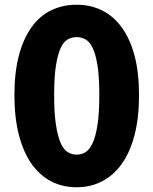

<svg xmlns="http://www.w3.org/2000/svg" viewBox="-20 -778 649 812"><path d="M304 14Q245 14 196.5 -11Q148 -36 113.5 -85Q79 -134 60 -207Q41 -280 41 -376Q41 -472 60 -543.5Q79 -615 113.5 -663Q148 -711 196.5 -734.5Q245 -758 304 -758Q363 -758 411.5 -734Q460 -710 495 -662Q530 -614 549 -542.5Q568 -471 568 -376Q568 -280 549 -207Q530 -134 495 -85Q460 -36 411.5 -11Q363 14 304 14ZM304 -124Q324 -124 341.5 -134.5Q359 -145 372 -173.5Q385 -202 392.5 -251Q400 -300 400 -376Q400 -452 392.5 -500Q385 -548 372 -575Q359 -602 341.5 -611.5Q324 -621 304 -621Q284 -621 266.5 -611.5Q249 -602 236.5 -575Q224 -548 216.5 -500Q209 -452 209 -376Q209 -300 216.5 -251Q224 -202 236.5 -173.5Q249 -145 266.5 -134.5Q284 -124 304 -124Z"/></svg>

Font: Kinto Sans Black
Style: Regular
Weight: 900
Designer: Authors: Ryoko NISHIZUKA  (kana & ideographs); Paul D. Hunt (Latin, Greek & Cyrillic); Wenlong ZHANG  (bopomofo); Sandol
Foundry: Adobe Systems Incorporated, ookami Inc.
Version: Version 0.001